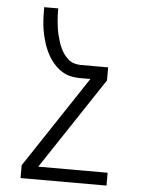

<svg xmlns="http://www.w3.org/2000/svg" viewBox="-53 -562 605 819"><g transform="rotate(5 250.0 -152.5)"><path d="M434 215H66V160L326 -232H280Q261 -232 242.5 -236Q224 -240 207.5 -249.5Q191 -259 177.5 -272.5Q164 -286 153.5 -301.5Q143 -317 135 -334.5Q127 -352 121.5 -370Q116 -388 112 -406.5Q108 -425 106 -444Q104 -463 103.5 -482Q103 -501 103 -520H163Q163 -506 163.5 -491.5Q164 -477 165.5 -462.5Q167 -448 169 -434Q171 -420 174.5 -406Q178 -392 182.5 -378Q187 -364 193 -351Q199 -338 207.5 -326.5Q216 -315 227 -305.5Q238 -296 252 -292Q266 -288 280 -288H397V-232L137 160H434Z"/></g></svg>

Font: Iosevka Fixed Light
Style: Regular
Weight: 300
Monospace: yes
Designer: Belleve Invis
Foundry: Belleve Invis
Version: Version 32.3.0